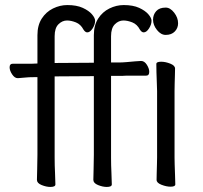

<svg xmlns="http://www.w3.org/2000/svg" viewBox="-20 -728 802 759"><path d="M351 -427 196 -426V-105Q196 -74 197.5 -45Q199 -16 199 1Q199 11 179 11Q163 11 144.5 3.5Q126 -4 126 -17Q126 -29 127 -59.5Q128 -90 128 -116V-423H115Q93 -423 80.5 -421.5Q68 -420 51 -419H50Q38 -419 28 -434Q18 -449 18 -462Q18 -476 30 -476H104L128 -477V-589Q128 -628 145 -654.5Q162 -681 189.5 -694.5Q217 -708 246 -708Q283 -708 307 -697Q331 -686 343.5 -671.5Q356 -657 356 -646Q356 -631 346 -615.5Q336 -600 325 -600Q317 -600 310 -611Q299 -632 280 -639.5Q261 -647 245 -647Q226 -647 211 -632Q196 -617 196 -585V-479L351 -480V-589Q351 -628 368 -654.5Q385 -681 412.5 -694.5Q440 -708 469 -708Q506 -708 530 -697Q554 -686 566.5 -671.5Q579 -657 579 -646Q579 -631 569 -615.5Q559 -600 548 -600Q540 -600 533 -611Q522 -632 503 -639.5Q484 -647 468 -647Q449 -647 434 -632Q419 -617 419 -585V-481H451Q463 -481 480.5 -482.5Q498 -484 514 -485.5Q530 -487 537 -487H538Q551 -487 560.5 -472Q570 -457 570 -444Q570 -429 558 -429Q551 -429 533 -429Q515 -429 495 -429Q475 -429 462 -428H419V-105Q419 -74 420.5 -45Q422 -16 422 1Q422 11 402 11Q386 11 367.5 3.5Q349 -4 349 -17Q349 -29 350 -59.5Q351 -90 351 -116ZM684 -636Q684 -617 671 -603.5Q658 -590 635 -590Q616 -590 600.5 -609.5Q585 -629 585 -650Q585 -670 597.5 -684Q610 -698 635 -698Q653 -698 668.5 -678Q684 -658 684 -636ZM601 -368Q601 -378 600 -399Q599 -420 598.5 -442Q598 -464 598 -475Q598 -484 617 -484Q634 -484 653 -476.5Q672 -469 672 -457Q672 -449 671.5 -432.5Q671 -416 670.5 -398Q670 -380 670 -368V-105Q670 -99 670.5 -78Q671 -57 672 -34Q673 -11 673 1Q673 10 654 10Q638 10 618.5 2.5Q599 -5 599 -17Q599 -25 599.5 -43.5Q600 -62 600.5 -80Q601 -98 601 -105Z"/></svg>

Font: QiushuiShotai
Style: Regular
Weight: 600
Designer: Fontworks Inc.
Foundry: Fontworks Inc.
Version: Version 1.250